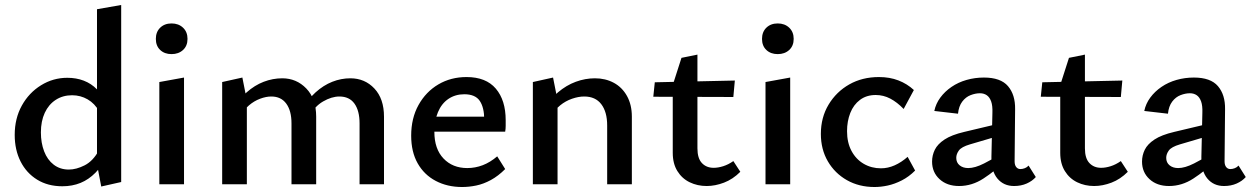

<svg xmlns="http://www.w3.org/2000/svg" viewBox="-20 -739 5018 770"><path d="M230 8Q172 8 129 -18.5Q86 -45 62.5 -91.5Q39 -138 39 -198Q39 -264 67.5 -315.5Q96 -367 144.5 -397Q193 -427 250 -427Q286 -427 316 -415.5Q346 -404 368.5 -381Q391 -358 403 -325L378 -292Q360 -324 331.5 -340.5Q303 -357 269 -357Q232 -357 203.5 -338.5Q175 -320 159.5 -286.5Q144 -253 144 -208Q144 -166 157 -132Q170 -98 195.5 -78.5Q221 -59 256 -59Q286 -59 319.5 -76Q353 -93 376 -135L412 -115Q390 -74 363 -46.5Q336 -19 303 -5.5Q270 8 230 8ZM386 9 369 -80V-702L466 -719V-9Z M619 0V-410L718 -428V0ZM668 -522Q640 -522 622.5 -538.5Q605 -555 605 -583Q605 -611 622.5 -628Q640 -645 668 -645Q696 -645 714 -628Q732 -611 732 -583Q732 -555 714 -538.5Q696 -522 668 -522Z M1422 0V-244Q1422 -295 1401.5 -323.5Q1381 -352 1341 -352Q1310 -352 1275.5 -332Q1241 -312 1221 -272L1189 -297Q1214 -340 1245.5 -368.5Q1277 -397 1312.5 -411Q1348 -425 1385 -425Q1443 -425 1481.5 -384Q1520 -343 1520 -271V0ZM1149 0V-244Q1149 -295 1128 -323.5Q1107 -352 1068 -352Q1047 -352 1023 -343Q999 -334 978.5 -316.5Q958 -299 944 -272L912 -297Q937 -340 969 -368.5Q1001 -397 1037.5 -411Q1074 -425 1112 -425Q1169 -425 1208.5 -384Q1248 -343 1248 -271V0ZM871 0V-410L952 -428L970 -337V0Z M1833 11Q1774 11 1727.5 -13.5Q1681 -38 1655 -84Q1629 -130 1629 -195Q1629 -265 1658.5 -318Q1688 -371 1738 -400.5Q1788 -430 1851 -430Q1929 -430 1968.5 -383.5Q2008 -337 2008 -257Q2008 -247 2008 -234.5Q2008 -222 2006 -211H1922V-259Q1922 -308 1904 -334.5Q1886 -361 1842 -361Q1806 -361 1778.5 -342.5Q1751 -324 1736.5 -289.5Q1722 -255 1722 -210Q1722 -142 1758.5 -103.5Q1795 -65 1854 -65Q1886 -65 1916 -76.5Q1946 -88 1974 -112L2006 -61Q1978 -33 1948.5 -17Q1919 -1 1890 5Q1861 11 1833 11ZM1679 -211 1690 -271H1994V-211Z M2415 0V-236Q2415 -290 2391.5 -321Q2368 -352 2323 -352Q2300 -352 2274 -343Q2248 -334 2226.5 -316.5Q2205 -299 2190 -272L2158 -297Q2184 -340 2217.5 -368.5Q2251 -397 2289 -411Q2327 -425 2366 -425Q2408 -425 2441.5 -407Q2475 -389 2494.5 -354Q2514 -319 2514 -271V0ZM2117 0V-410L2198 -428L2216 -337V0Z M2814 7Q2777 7 2746 -8Q2715 -23 2696.5 -53Q2678 -83 2678 -126V-398L2713 -507L2777 -520V-144Q2777 -104 2795 -85Q2813 -66 2842 -66Q2860 -66 2880.5 -72.5Q2901 -79 2921 -93L2949 -50Q2919 -20 2883.5 -6.5Q2848 7 2814 7ZM2921 -350 2600 -351 2606 -409 2927 -416Z M3050 0V-410L3149 -428V0ZM3099 -522Q3071 -522 3053.5 -538.5Q3036 -555 3036 -583Q3036 -611 3053.5 -628Q3071 -645 3099 -645Q3127 -645 3145 -628Q3163 -611 3163 -583Q3163 -555 3145 -538.5Q3127 -522 3099 -522Z M3487 11Q3425 11 3376.5 -16.5Q3328 -44 3300 -92Q3272 -140 3272 -202Q3272 -268 3303 -319.5Q3334 -371 3386 -400.5Q3438 -430 3505 -430Q3548 -430 3583 -416.5Q3618 -403 3645 -378L3604 -302Q3578 -329 3550.5 -343.5Q3523 -358 3492 -358Q3455 -358 3429 -338.5Q3403 -319 3390 -286Q3377 -253 3377 -213Q3377 -167 3395 -133.5Q3413 -100 3444 -82Q3475 -64 3513 -64Q3541 -64 3568 -76Q3595 -88 3620 -110L3650 -55Q3625 -30 3596.5 -15.5Q3568 -1 3540.5 5Q3513 11 3487 11Z M4047 7Q4005 7 3980 -23Q3955 -53 3956 -110L3960 -287Q3961 -315 3955 -332Q3949 -349 3937.5 -357Q3926 -365 3910 -365Q3892 -365 3872.5 -357.5Q3853 -350 3839 -331.5Q3825 -313 3822 -283L3727 -294Q3733 -323 3751 -347.5Q3769 -372 3796 -390.5Q3823 -409 3856.5 -418.5Q3890 -428 3926 -428Q3993 -428 4022.5 -393.5Q4052 -359 4051 -301L4049 -92Q4049 -77 4055.5 -69Q4062 -61 4072 -61Q4081 -61 4090 -64.5Q4099 -68 4105 -75L4134 -29Q4120 -13 4097.5 -3Q4075 7 4047 7ZM3826 7Q3778 7 3748 -20.5Q3718 -48 3718 -91Q3718 -116 3729 -138.5Q3740 -161 3768 -179.5Q3796 -198 3847 -210L4011 -249L4016 -203L3870 -160Q3836 -150 3825.5 -135.5Q3815 -121 3815 -106Q3815 -87 3828.5 -76Q3842 -65 3863 -65Q3890 -65 3926.5 -83.5Q3963 -102 4008 -129L4014 -95Q3970 -53 3924 -23Q3878 7 3826 7Z M4368 7Q4331 7 4300 -8Q4269 -23 4250.5 -53Q4232 -83 4232 -126V-398L4267 -507L4331 -520V-144Q4331 -104 4349 -85Q4367 -66 4396 -66Q4414 -66 4434.5 -72.5Q4455 -79 4475 -93L4503 -50Q4473 -20 4437.5 -6.5Q4402 7 4368 7ZM4475 -350 4154 -351 4160 -409 4481 -416Z M4889 7Q4847 7 4822 -23Q4797 -53 4798 -110L4802 -287Q4803 -315 4797 -332Q4791 -349 4779.5 -357Q4768 -365 4752 -365Q4734 -365 4714.5 -357.5Q4695 -350 4681 -331.5Q4667 -313 4664 -283L4569 -294Q4575 -323 4593 -347.5Q4611 -372 4638 -390.5Q4665 -409 4698.5 -418.5Q4732 -428 4768 -428Q4835 -428 4864.5 -393.5Q4894 -359 4893 -301L4891 -92Q4891 -77 4897.5 -69Q4904 -61 4914 -61Q4923 -61 4932 -64.5Q4941 -68 4947 -75L4976 -29Q4962 -13 4939.5 -3Q4917 7 4889 7ZM4668 7Q4620 7 4590 -20.5Q4560 -48 4560 -91Q4560 -116 4571 -138.5Q4582 -161 4610 -179.5Q4638 -198 4689 -210L4853 -249L4858 -203L4712 -160Q4678 -150 4667.5 -135.5Q4657 -121 4657 -106Q4657 -87 4670.5 -76Q4684 -65 4705 -65Q4732 -65 4768.5 -83.5Q4805 -102 4850 -129L4856 -95Q4812 -53 4766 -23Q4720 7 4668 7Z"/></svg>

Font: Ysabeau Office SemiBold
Style: Regular
Weight: 600
Designer: Christian Thalmann (Catharsis Fonts)
Version: Version 2.001;gftools[0.9.30]; featfreeze: tnum,lnum,ss02